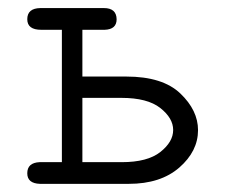

<svg xmlns="http://www.w3.org/2000/svg" viewBox="-20 -451 565 471"><path d="M46.9 -25.9Q46.9 -51.8 77.1 -53.2H131.8V-377.9H81.1Q46.9 -377.9 46.9 -403.8Q46.9 -430.7 79.1 -431.2H234.9Q265.6 -431.2 266.1 -403.8Q266.1 -378.9 236.8 -377.9H182.1V-263.2H290Q378.9 -263.2 422.4 -221.7Q465.8 -180.2 465.8 -131.8Q465.8 -80.1 419.9 -40Q374 0 295.9 0H78.1Q46.9 -1 46.9 -25.9ZM182.1 -53.2H278.8Q341.8 -53.2 373.3 -78.1Q404.8 -103 404.8 -132.1Q404.8 -161.1 373.3 -186Q341.8 -210.9 277.8 -210.9H182.1Z"/></svg>

Font: CMU Typewriter Text
Style: Light
Weight: 200
Version: Version 0.7.0